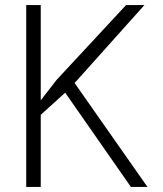

<svg xmlns="http://www.w3.org/2000/svg" viewBox="-20 -734 640 754"><path d="M140 0V-283L236 -370L494 0H559L273 -408L547 -714H475L202 -420Q184 -397 169.5 -378Q155 -359 140 -340V-714H83V0Z"/></svg>

Font: Noto Sans Mono UI Light
Style: Regular
Weight: 300
Designer: Monotype Design team
Foundry: Monotype Imaging Inc.
Version: 1.000